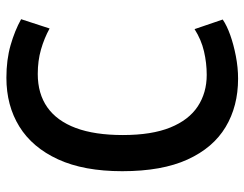

<svg xmlns="http://www.w3.org/2000/svg" viewBox="-102 -647 764 600"><g transform="rotate(90 280.0 -347.0)"><path d="M223 15Q167 15 121.5 2Q76 -11 40 -31L69 -120Q100 -103 135 -93Q170 -83 211 -83Q273 -83 315.5 -113Q358 -143 380 -202Q402 -261 402 -349Q402 -439 378.5 -497Q355 -555 312.5 -583Q270 -611 214 -611Q177 -611 140.5 -602.5Q104 -594 71 -573L41 -661Q60 -674 89.5 -684.5Q119 -695 155 -702Q191 -709 226 -709Q312 -709 377 -670Q442 -631 478.5 -551Q515 -471 515 -347Q515 -227 478 -146.5Q441 -66 375.5 -25.5Q310 15 223 15Z"/></g></svg>

Font: Ubuntu Sans Mono Medium
Style: Regular
Weight: 500
Monospace: yes
Designer: Dalton Maag Ltd
Foundry: Dalton Maag Ltd
Version: Version 1.006